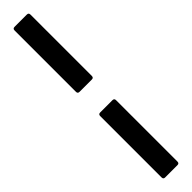

<svg xmlns="http://www.w3.org/2000/svg" viewBox="-358 -780 915 915"><g transform="rotate(-45 99.5 -322.5)"><path d="M58 -392Q46 -392 46 -404V-818Q46 -830 58 -830H141Q153 -830 153 -818V-404Q153 -392 141 -392ZM58 185Q46 185 46 173V-241Q46 -253 58 -253H141Q153 -253 153 -241V173Q153 185 141 185Z"/></g></svg>

Font: Sofia Sans Extra Condensed ExtraBold
Style: Regular
Weight: 800
Designer: Botio Nikoltchev, Ani Petrova
Foundry: lettersoup
Version: Version 4.101; ttfautohint (v1.8.4.7-5d5b)